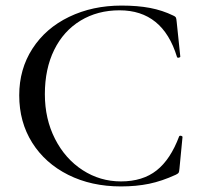

<svg xmlns="http://www.w3.org/2000/svg" viewBox="-20 -656 724 689"><path d="M602 -600Q609 -597 611 -593.5Q613 -590 614 -578L627 -453Q627 -450 621.5 -449Q616 -448 615 -452Q564 -619 409 -619Q330 -619 269 -582Q208 -545 174.5 -477Q141 -409 141 -318Q141 -229 177.5 -157.5Q214 -86 276.5 -45.5Q339 -5 414 -5Q492 -5 542 -44.5Q592 -84 623 -167Q624 -169 628 -169Q630 -169 632.5 -167.5Q635 -166 635 -165L624 -51Q623 -39 621 -36Q619 -33 611 -29Q561 -6 515 3.5Q469 13 414 13Q308 13 225 -28.5Q142 -70 95.5 -144Q49 -218 49 -314Q49 -408 96.5 -481.5Q144 -555 228 -595.5Q312 -636 416 -636Q474 -636 518.5 -627.5Q563 -619 602 -600Z"/></svg>

Font: Cormorant Infant Medium
Style: Regular
Weight: 500
Designer: Christian Thalmann (Catharsis Fonts)
Foundry: Catharsis Fonts
Version: Version 4.000